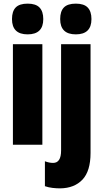

<svg xmlns="http://www.w3.org/2000/svg" viewBox="-20 -796 570 1056"><path d="M132 -776Q177 -776 197.5 -754.5Q218 -733 218 -691Q218 -607 132 -607Q46 -607 46 -691Q46 -734 66.5 -755Q87 -776 132 -776ZM213 -553V0H51V-553ZM311 -691Q311 -734 331.5 -755Q352 -776 397 -776Q442 -776 462.5 -754.5Q483 -733 483 -691Q483 -607 397 -607Q311 -607 311 -691ZM311 240Q291 240 269 237.5Q247 235 227 228V91Q251 100 272 100Q316 100 316 32V-553H478V45Q478 145 433.5 192Q389 239 311 240Z"/></svg>

Font: Noto Sans Tamil ExtraCondensed Black
Style: Regular
Weight: 900
Width: 2
Designer: Jelle Bosma - Monotype Design Team
Foundry: Monotype Imaging Inc.
Version: Version 2.004; ttfautohint (v1.8.4.7-5d5b)